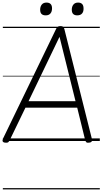

<svg xmlns="http://www.w3.org/2000/svg" viewBox="-22 -1092 793 1487"><path d="M20 13Q4 12 -0.5 4Q-5 -4 1 -18L412 -867Q417 -880 424.5 -885Q432 -890 447 -890Q461 -890 467.5 -884.5Q474 -879 477 -865L690 -15Q693 -3 687.5 4.5Q682 12 667 13Q653 15 647 10Q641 5 637 -10L576 -258H175L55 -10Q48 5 41 10Q34 15 20 13ZM199 -308H563L439 -807ZM332 -973Q311 -973 300 -983.5Q289 -994 289 -1017Q289 -1041 301.5 -1056.5Q314 -1072 338 -1072Q359 -1072 370 -1061Q381 -1050 381 -1027Q381 -1002 368.5 -987.5Q356 -973 332 -973ZM576 -973Q556 -973 545 -983.5Q534 -994 534 -1017Q534 -1041 546.5 -1056.5Q559 -1072 583 -1072Q603 -1072 614 -1061Q625 -1050 625 -1027Q626 -1002 613.5 -987.5Q601 -973 576 -973ZM0 365H751V375H0ZM0 -20H751V0H0ZM0 -505H751V-500H0ZM0 -885H751V-875H0Z"/></svg>

Font: Playwrite GB S Guides
Style: Italic
Weight: 400
Italic angle: -7.01216°
Designer: Veronika Burian, José Scaglione
Foundry: TypeTogether
Version: Version 1.002